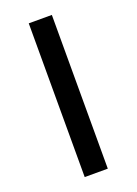

<svg xmlns="http://www.w3.org/2000/svg" viewBox="-120 -651 500 703"><g transform="rotate(-20 130.0 -299.5)"><path d="M85 0V-599H175V0Z"/></g></svg>

Font: Noto Sans Hebrew Droid
Style: Regular
Weight: 400
Designer: Monotype Design Team
Foundry: Monotype Imaging Inc.
Version: Version 1.100